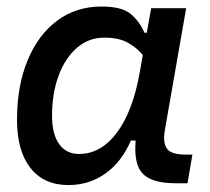

<svg xmlns="http://www.w3.org/2000/svg" viewBox="-20 -542 626 573"><path d="M418 -444.3 431.2 -517.6H535.6L472.2 -154.8Q469.7 -141.6 469.7 -130.4Q469.7 -109.9 478.5 -98.1Q491.2 -80.6 534.2 -80.6H554.2L539.6 4.9H504.9Q433.1 4.9 405.8 -23.9Q383.8 -47.4 383.8 -97.7Q383.8 -109.4 384.8 -122.6H370.6Q343.3 -59.1 294.9 -24.4Q246.6 10.3 184.1 10.3Q110.8 10.3 70.8 -40.8Q30.8 -91.8 30.8 -184.1Q30.8 -285.6 62.3 -361.8Q93.8 -438 150.4 -480.2Q207 -522.5 282.7 -522.5Q343.3 -522.5 369.6 -500.7Q396 -479 411.1 -444.3ZM291 -429.7Q244.6 -429.7 209.5 -399.2Q174.3 -368.7 154.8 -315.9Q135.3 -263.2 135.3 -196.3Q135.3 -141.6 156.5 -112.1Q177.7 -82.5 215.8 -82.5Q281.2 -82.5 328.9 -146.2Q376.5 -210 397 -325.7L406.2 -377.9Q390.6 -397.5 363.3 -413.6Q335.9 -429.7 291 -429.7Z"/></svg>

Font: CaskaydiaCove NFP
Style: Italic
Weight: 400
Italic angle: -10°
Designer: Aaron Bell
Foundry: Saja Typeworks
Version: Version 2111.001; VTT 6.35;Nerd Fonts 3.1.1